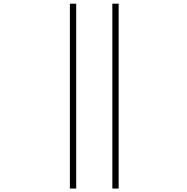

<svg xmlns="http://www.w3.org/2000/svg" viewBox="-20 -831 1040 1069"><path d="M369.1 218.8V-810.5H404.3V218.8ZM605.5 218.8V-810.5H640.6V218.8Z"/></svg>

Font: Gen Shin Gothic Monospace ExtraLight
Style: Regular
Weight: 200
Designer: [Source Han Sans]
Ryoko NISHIZUKA  (kana & ideographs); Paul D. Hunt (Latin, Greek & Cyrillic); Wenlong ZHANG  (bopomofo
Version: Version 1.002.20150607